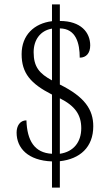

<svg xmlns="http://www.w3.org/2000/svg" viewBox="-20 -780 512 879"><path d="M218 -41V79H254V-42C346 -52 407 -106 407 -202C407 -279 367 -337 254 -393V-650C328 -649 345 -582 345 -516C375 -516 393 -537 393 -572C393 -632 350 -684 254 -684V-760H218V-683C137 -673 79 -620 79 -532C79 -445 120 -397 218 -347V-76C138 -80 104 -136 101 -229C71 -229 56 -203 56 -173C56 -102 108 -45 218 -41ZM218 -649V-412C161 -443 134 -473 134 -541C134 -597 164 -640 218 -649ZM254 -76V-330C324 -295 352 -254 352 -193C352 -130 317 -85 254 -76Z"/></svg>

Font: Noto Serif Hebrew Condensed Light
Style: Regular
Weight: 300
Width: 3
Designer: Monotype Design Team
Foundry: Monotype Imaging Inc.
Version: Version 2.004